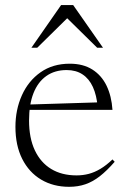

<svg xmlns="http://www.w3.org/2000/svg" viewBox="-20 -710 492 740"><path d="M249 -464.5Q300.5 -464.5 336 -442Q371.5 -419.5 390.8 -379.5Q410 -339.5 413.5 -286.5H85.5V-307L376.5 -316L356.5 -297Q352.5 -343 338 -374.8Q323.5 -406.5 298.2 -423.2Q273 -440 237 -440Q191 -440 158.5 -417Q126 -394 109 -350.8Q92 -307.5 92 -245.5Q92 -178 114.2 -130.8Q136.5 -83.5 177.2 -58.8Q218 -34 275 -34Q300 -34 322.5 -40Q345 -46 367.5 -59.5Q390 -73 413.5 -95.5L422 -86.5Q392 -52 364.8 -30.8Q337.5 -9.5 309 0.2Q280.5 10 246.5 10Q185 10 138.2 -18Q91.5 -46 65.5 -97.8Q39.5 -149.5 39.5 -221Q39.5 -287.5 64.5 -343Q89.5 -398.5 136.5 -431.5Q183.5 -464.5 249 -464.5ZM101 -526 215.5 -690.5H262L377 -526H354.5L227.5 -651H250.5L123.5 -526Z"/></svg>

Font: Newsreader 36pt Light
Style: Regular
Weight: 300
Designer: Hugues Gentile
Foundry: Production Type
Version: Version 1.003